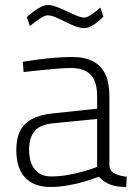

<svg xmlns="http://www.w3.org/2000/svg" viewBox="-20 -736 537 765"><path d="M180 9Q116 9 80.5 -28Q45 -65 45 -139Q45 -184 60 -214Q75 -244 107 -261.5Q139 -279 189 -284L367 -303V-352Q367 -412 341 -438.5Q315 -465 263 -465Q237 -465 202.5 -462Q168 -459 134 -455.5Q100 -452 74 -449L71 -490Q95 -494 129 -498.5Q163 -503 199 -506Q235 -509 265 -509Q318 -509 351 -491.5Q384 -474 400 -439.5Q416 -405 416 -352V-75Q418 -53 439 -43.5Q460 -34 485 -32L483 9Q471 9 459 8Q447 7 436.5 4.5Q426 2 416 -2Q404 -7 393.5 -14.5Q383 -22 374 -32Q353 -24 321 -14Q289 -4 252 2.5Q215 9 180 9ZM184 -33Q217 -33 251 -39Q285 -45 316 -54Q347 -63 367 -71V-262L194 -245Q140 -240 118 -214Q96 -188 96 -140Q96 -89 118.5 -61Q141 -33 184 -33ZM315 -624Q299 -624 279.5 -631.5Q260 -639 239.5 -649.5Q219 -660 200.5 -667.5Q182 -675 170 -675Q159 -675 137 -660.5Q115 -646 99 -632L87 -668Q98 -678 113 -689.5Q128 -701 143.5 -708.5Q159 -716 172 -716Q186 -716 206 -708.5Q226 -701 246.5 -691Q267 -681 285.5 -673.5Q304 -666 316 -666Q327 -666 346.5 -679.5Q366 -693 380 -706L392 -670Q383 -660 370 -649.5Q357 -639 342.5 -631.5Q328 -624 315 -624Z"/></svg>

Font: Cairo Play Light
Style: Regular
Weight: 300
Version: Version 3.119